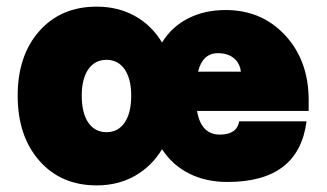

<svg xmlns="http://www.w3.org/2000/svg" viewBox="-20 -540 983 578"><path d="M33.2 -252Q33.2 -373 98.4 -446.5Q163.6 -520 271 -520Q335.4 -520 386 -491.9Q436.5 -463.9 467.8 -412.1Q497.1 -459.5 546.4 -484.6Q595.7 -509.8 659.2 -509.8Q768.1 -509.8 838.6 -433.6Q909.2 -357.4 909.2 -238.8V-206.1H573.2Q585 -134.8 642.1 -134.8Q692.9 -134.8 700.2 -174.8H902.8Q879.4 7.8 665 7.8Q599.6 7.8 549.3 -17.6Q499 -43 467.8 -90.8Q436.5 -39.1 386 -10.5Q335.4 18.1 271 18.1Q163.6 18.1 98.4 -56.2Q33.2 -130.4 33.2 -252ZM636.2 -379.9Q589.8 -379.9 576.2 -324.2H705.1Q702.1 -350.1 683.8 -365Q665.5 -379.9 636.2 -379.9ZM375 -252Q375 -302.7 355.2 -331.3Q335.4 -359.9 300.8 -359.9Q265.6 -359.9 245.8 -331.3Q226.1 -302.7 226.1 -252Q226.1 -199.7 245.8 -170.9Q265.6 -142.1 300.8 -142.1Q335.4 -142.1 355.2 -170.9Q375 -199.7 375 -252Z"/></svg>

Font: Overused Grotesk Black
Style: Regular
Weight: 900
Version: Version 0.002